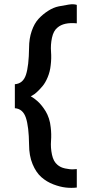

<svg xmlns="http://www.w3.org/2000/svg" viewBox="-20 -737 407 905"><path d="M342 147Q317 150 290 147Q263 144 231.5 132Q200 120 175 98Q150 76 133.5 36.5Q117 -3 117 -56Q116 -140 102 -182Q88 -224 50 -227V-340Q89 -343 102.5 -385Q116 -427 117 -511Q117 -555 129.5 -591Q142 -627 162 -648.5Q182 -670 207 -686Q232 -702 257 -707Q282 -712 304.5 -715.5Q327 -719 342 -714V-627Q281 -633 251 -607Q232 -592 225 -559Q218 -526 220.5 -494Q223 -462 219 -430Q216 -400 205 -373.5Q194 -347 180.5 -331Q167 -315 154.5 -303.5Q142 -292 134 -288L125 -283L130 -280Q134 -278 141.5 -272.5Q149 -267 158 -259Q167 -251 177 -238.5Q187 -226 195.5 -212Q204 -198 210.5 -178.5Q217 -159 219 -137Q223 -105 220.5 -73Q218 -41 225 -8Q232 25 251 40Q264 52 287 57Q310 62 326 61L342 60Z"/></svg>

Font: MB Grotesk
Style: Regular
Weight: 400
Designer: Nawras Khrais
Foundry: Nawras Khrais
Version: Version 1.000;PS 001.000;hotconv 1.0.88;makeotf.lib2.5.64775